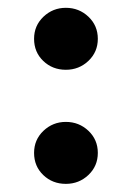

<svg xmlns="http://www.w3.org/2000/svg" viewBox="-20 -464 332 484"><path d="M65.9 -366.2Q65.9 -399.4 89.6 -421.9Q113.3 -444.3 146 -444.3Q179.2 -444.3 202.9 -421.9Q226.6 -399.4 226.6 -366.2Q226.6 -333 202.9 -310.5Q179.2 -288.1 146 -288.1Q112.3 -288.1 89.1 -310.3Q65.9 -332.5 65.9 -366.2ZM65.9 -78.6Q65.9 -111.8 89.6 -134.3Q113.3 -156.7 146 -156.7Q179.2 -156.7 202.9 -134.3Q226.6 -111.8 226.6 -78.6Q226.6 -45.4 202.9 -22.9Q179.2 -0.5 146 -0.5Q112.3 -0.5 89.1 -22.7Q65.9 -44.9 65.9 -78.6Z"/></svg>

Font: Vazirmatn RD FD SemiBold
Style: Regular
Weight: 600
Designer: Saber Rastikerdar
Foundry: Saber Rastikerdar
Version: Version 33.003